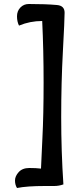

<svg xmlns="http://www.w3.org/2000/svg" viewBox="-20 -837 398 960"><path d="M75 -709Q65 -729 65 -755.5Q65 -782 82 -799.5Q99 -817 124 -817Q209 -817 264 -812Q303 -809 303 -773.5Q303 -738 294.5 -581Q286 -424 286 -252Q286 -80 297 85Q275 93 251 93H205Q115 93 65 103Q55 87 55 65.5Q55 44 73.5 23.5Q92 3 126.5 3Q161 3 185 6Q186 -29 192 -145.5Q198 -262 198 -424.5Q198 -587 191 -732Q130 -732 75 -709Z"/></svg>

Font: Salsa
Style: Regular
Weight: 400
Designer: John Vargas Beltrn
Foundry: John Vargas Beltran
Version: Version 1.002